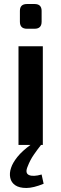

<svg xmlns="http://www.w3.org/2000/svg" viewBox="-20 -721 305 955"><path d="M193 -491V0H72V-491ZM152 -701Q187 -701 187 -667V-613Q187 -578 152 -578H114Q79 -578 79 -613V-667Q79 -701 114 -701ZM134 -2 184 0Q165 24 147.5 49.5Q130 75 118 106Q103 140 124 149.5Q145 159 187 147L197 193Q146 214 111 214Q76 214 56 200.5Q36 187 31 163.5Q26 140 35 114Q43 89 66.5 59.5Q90 30 134 -2Z"/></svg>

Font: Exo 2 SemiBold
Style: Regular
Weight: 600
Designer: Natanael Gama
Foundry: Natanael Gama
Version: Version 2.010